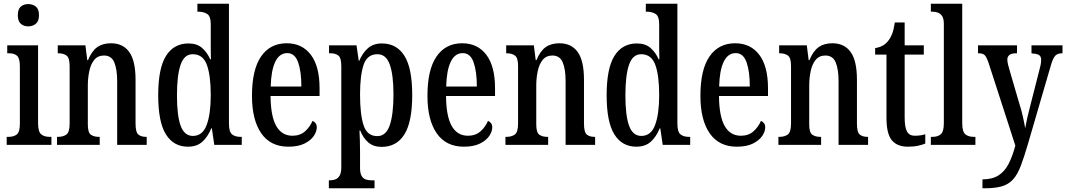

<svg xmlns="http://www.w3.org/2000/svg" viewBox="-20 -780 5742 1034"><path d="M132 -638Q108 -638 92 -652Q76 -666 76 -698Q76 -731 92 -744.5Q108 -758 132 -758Q156 -758 173 -744.5Q190 -731 190 -698Q190 -666 173 -652Q156 -638 132 -638ZM16 0V-43H26Q54 -43 70.5 -56Q87 -69 87 -113V-423Q87 -466 72 -479.5Q57 -493 30 -493H19V-536H185V-117Q185 -71 201.5 -57Q218 -43 247 -43H257V0Z M287 0V-43H293Q320 -43 337.5 -55.5Q355 -68 355 -115V-425Q355 -469 338 -481Q321 -493 295 -493H291V-536H440L450 -456H454Q474 -505 503.5 -526Q533 -547 578 -547Q642 -547 676 -500Q710 -453 710 -350V-115Q710 -68 725 -55.5Q740 -43 766 -43H770V0H611V-343Q611 -407 595.5 -444Q580 -481 540 -481Q507 -481 488 -458Q469 -435 461 -397.5Q453 -360 453 -319V-110Q453 -66 469.5 -54.5Q486 -43 512 -43H517V0Z M992 10Q915 10 873.5 -56.5Q832 -123 832 -267Q832 -412 874 -479Q916 -546 995 -546Q1040 -546 1067.5 -522.5Q1095 -499 1112 -461H1116Q1115 -484 1115 -511.5Q1115 -539 1115 -567V-649Q1115 -693 1095.5 -705Q1076 -717 1049 -717H1043V-760H1213V-115Q1213 -70 1229.5 -56.5Q1246 -43 1275 -43H1282V0H1134L1121 -89H1118Q1099 -43 1069.5 -16.5Q1040 10 992 10ZM1019 -48Q1071 -48 1093 -107Q1115 -166 1115 -267Q1115 -374 1094 -431Q1073 -488 1018 -488Q972 -488 952.5 -431Q933 -374 933 -266Q933 -157 953 -102.5Q973 -48 1019 -48Z M1533 10Q1437 10 1387 -62Q1337 -134 1337 -264Q1337 -405 1386 -476Q1435 -547 1524 -547Q1607 -547 1654 -485Q1701 -423 1701 -305V-263H1437Q1438 -153 1468 -101Q1498 -49 1555 -49Q1596 -49 1622.5 -72.5Q1649 -96 1663 -129Q1673 -125 1679.5 -116.5Q1686 -108 1686 -94Q1686 -72 1670 -48Q1654 -24 1620 -7Q1586 10 1533 10ZM1603 -314Q1603 -395 1585.5 -444.5Q1568 -494 1527 -494Q1485 -494 1462.5 -447.5Q1440 -401 1438 -314Z M1751 234V191H1758Q1773 191 1786.5 186Q1800 181 1809 166Q1818 151 1818 120V-424Q1818 -469 1802 -481Q1786 -493 1761 -493H1752V-536H1900L1912 -453H1915Q1932 -494 1961 -520Q1990 -546 2037 -546Q2116 -546 2158 -479.5Q2200 -413 2200 -268Q2200 -124 2158 -56.5Q2116 11 2035 11Q1992 11 1964 -12.5Q1936 -36 1920 -77H1916Q1917 -54 1918 -25.5Q1919 3 1919 37V124Q1919 153 1927.5 167.5Q1936 182 1950 186.5Q1964 191 1978 191H1997V234ZM2012 -47Q2059 -47 2079 -105.5Q2099 -164 2099 -272Q2099 -377 2079 -432.5Q2059 -488 2013 -488Q1957 -488 1938 -430.5Q1919 -373 1919 -271Q1919 -164 1938 -105.5Q1957 -47 2012 -47Z M2478 10Q2382 10 2332 -62Q2282 -134 2282 -264Q2282 -405 2331 -476Q2380 -547 2469 -547Q2552 -547 2599 -485Q2646 -423 2646 -305V-263H2382Q2383 -153 2413 -101Q2443 -49 2500 -49Q2541 -49 2567.5 -72.5Q2594 -96 2608 -129Q2618 -125 2624.5 -116.5Q2631 -108 2631 -94Q2631 -72 2615 -48Q2599 -24 2565 -7Q2531 10 2478 10ZM2548 -314Q2548 -395 2530.5 -444.5Q2513 -494 2472 -494Q2430 -494 2407.5 -447.5Q2385 -401 2383 -314Z M2702 0V-43H2708Q2735 -43 2752.5 -55.5Q2770 -68 2770 -115V-425Q2770 -469 2753 -481Q2736 -493 2710 -493H2706V-536H2855L2865 -456H2869Q2889 -505 2918.5 -526Q2948 -547 2993 -547Q3057 -547 3091 -500Q3125 -453 3125 -350V-115Q3125 -68 3140 -55.5Q3155 -43 3181 -43H3185V0H3026V-343Q3026 -407 3010.5 -444Q2995 -481 2955 -481Q2922 -481 2903 -458Q2884 -435 2876 -397.5Q2868 -360 2868 -319V-110Q2868 -66 2884.5 -54.5Q2901 -43 2927 -43H2932V0Z M3407 10Q3330 10 3288.5 -56.5Q3247 -123 3247 -267Q3247 -412 3289 -479Q3331 -546 3410 -546Q3455 -546 3482.5 -522.5Q3510 -499 3527 -461H3531Q3530 -484 3530 -511.5Q3530 -539 3530 -567V-649Q3530 -693 3510.5 -705Q3491 -717 3464 -717H3458V-760H3628V-115Q3628 -70 3644.5 -56.5Q3661 -43 3690 -43H3697V0H3549L3536 -89H3533Q3514 -43 3484.5 -16.5Q3455 10 3407 10ZM3434 -48Q3486 -48 3508 -107Q3530 -166 3530 -267Q3530 -374 3509 -431Q3488 -488 3433 -488Q3387 -488 3367.5 -431Q3348 -374 3348 -266Q3348 -157 3368 -102.5Q3388 -48 3434 -48Z M3948 10Q3852 10 3802 -62Q3752 -134 3752 -264Q3752 -405 3801 -476Q3850 -547 3939 -547Q4022 -547 4069 -485Q4116 -423 4116 -305V-263H3852Q3853 -153 3883 -101Q3913 -49 3970 -49Q4011 -49 4037.5 -72.5Q4064 -96 4078 -129Q4088 -125 4094.5 -116.5Q4101 -108 4101 -94Q4101 -72 4085 -48Q4069 -24 4035 -7Q4001 10 3948 10ZM4018 -314Q4018 -395 4000.5 -444.5Q3983 -494 3942 -494Q3900 -494 3877.5 -447.5Q3855 -401 3853 -314Z M4172 0V-43H4178Q4205 -43 4222.5 -55.5Q4240 -68 4240 -115V-425Q4240 -469 4223 -481Q4206 -493 4180 -493H4176V-536H4325L4335 -456H4339Q4359 -505 4388.5 -526Q4418 -547 4463 -547Q4527 -547 4561 -500Q4595 -453 4595 -350V-115Q4595 -68 4610 -55.5Q4625 -43 4651 -43H4655V0H4496V-343Q4496 -407 4480.5 -444Q4465 -481 4425 -481Q4392 -481 4373 -458Q4354 -435 4346 -397.5Q4338 -360 4338 -319V-110Q4338 -66 4354.5 -54.5Q4371 -43 4397 -43H4402V0Z M4869 10Q4812 10 4783 -24.5Q4754 -59 4754 -146V-486H4693V-521Q4718 -525 4735 -535Q4752 -545 4764 -561Q4776 -576 4784.5 -597.5Q4793 -619 4799 -659H4852V-536H4955V-486H4852V-147Q4852 -95 4864.5 -72Q4877 -49 4906 -49Q4923 -49 4936.5 -51Q4950 -53 4963 -57V-7Q4950 -1 4926 4.5Q4902 10 4869 10Z M4993 0V-43H5003Q5030 -43 5046.5 -57Q5063 -71 5063 -117V-650Q5063 -679 5054 -693Q5045 -707 5031 -712Q5017 -717 5003 -717H4993V-760H5162V-117Q5162 -71 5178.5 -57Q5195 -43 5224 -43H5233V0Z M5271 186Q5324 186 5357.5 164.5Q5391 143 5412 102Q5433 61 5448 4L5304 -441Q5293 -473 5283 -483Q5273 -493 5250 -493H5247V-536H5457V-493H5453Q5426 -493 5415.5 -483.5Q5405 -474 5405 -460Q5405 -447 5409 -431Q5413 -415 5419 -395L5466 -234Q5481 -187 5489 -150.5Q5497 -114 5501 -89Q5510 -141 5527 -205L5577 -401Q5581 -415 5584 -429.5Q5587 -444 5587 -458Q5587 -477 5575 -484Q5563 -491 5538 -492L5535 -493V-536H5702V-493H5699Q5676 -493 5663 -480Q5650 -467 5637 -420L5516 -5Q5495 67 5477 114Q5459 161 5435 187Q5411 213 5375 223.5Q5339 234 5282 234H5271Z"/></svg>

Font: Noto Serif Lao ExtraCondensed Medium
Style: Regular
Weight: 500
Width: 2
Designer: Monotype Design Team
Foundry: Monotype Imaging Inc.
Version: Version 2.003; ttfautohint (v1.8.4.7-5d5b)